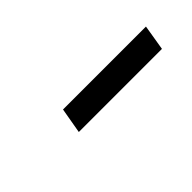

<svg xmlns="http://www.w3.org/2000/svg" viewBox="10 -480 365 365"><g transform="rotate(-45 192.0 -298.0)"><path d="M120.5 -272 129.5 -323.5H352.5L344 -272Z"/></g></svg>

Font: Overpass ExtraLight
Style: Italic
Weight: 250
Italic angle: -10°
Designer: Delve Withrington, Dave Bailey, Thomas Jockin
Foundry: Delve Fonts LLC
Version: Version 4.000